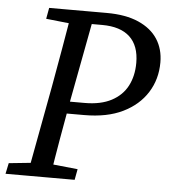

<svg xmlns="http://www.w3.org/2000/svg" viewBox="-50 -715 673 761"><g transform="rotate(5 286.5 -335.0)"><path d="M0 0 9 -43 136 -56H156L283 -43L275 0ZM86 0 153 -360Q167 -437 180.5 -515Q194 -593 207 -670H298L230 -310Q216 -233 202.5 -155Q189 -77 177 0ZM107 -626 115 -670H255L246 -613H229ZM176 -259 183 -307H288Q352 -307 394.5 -329.5Q437 -352 457.5 -391.5Q478 -431 478 -483Q478 -551 440.5 -586Q403 -621 330 -621H250L258 -670H344Q420 -670 471 -647.5Q522 -625 547.5 -585.5Q573 -546 573 -493Q573 -426 539.5 -373Q506 -320 443.5 -289.5Q381 -259 290 -259Z"/></g></svg>

Font: Source Serif 4 18pt
Style: Italic
Weight: 400
Italic angle: -12°
Designer: Frank Grießhammer
Foundry: Adobe Systems Incorporated
Version: Version 4.004;hotconv 1.0.116;makeotfexe 2.5.65601